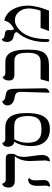

<svg xmlns="http://www.w3.org/2000/svg" viewBox="818 -1423 618 2294"><g transform="rotate(-90 1127.0 -276.0)"><path d="M119.1 -159.2C119.1 -197.3 127.1 -221.2 143.1 -231V-244.1C138.8 -246.7 133.1 -248 126 -248C101.9 -248 83.7 -238.4 71.5 -219.2C59.3 -200 53.2 -173 53.2 -138.2C53.2 -131.7 53.7 -115.3 54.7 -89.1C55.7 -62.9 56.2 -46.9 56.2 -41C56.2 -22.1 51.8 -7.8 43 2L49.8 13.2C73.6 11.9 91.7 4.7 104.2 -8.3C116.8 -21.3 123 -37.9 123 -58.1C123 -64.3 122.4 -81.1 121.1 -108.4C119.8 -135.7 119.1 -152.7 119.1 -159.2ZM399.9 -295.9C399.9 -318.7 401.8 -338.1 405.5 -354C409.3 -370 413.4 -381.2 418 -387.7C422.5 -394.2 426.7 -401.4 430.4 -409.4C434.2 -417.4 436 -425.6 436 -434.1V-458C436 -478.5 431.8 -493.3 423.3 -502.4C414.9 -511.6 398.1 -516.1 373 -516.1H127C114.9 -516.1 104.4 -520.4 95.5 -529.1C86.5 -537.7 80.7 -548 78.1 -560.1L73.2 -558.6C70.3 -557.9 66.7 -556 62.3 -552.7C57.9 -549.5 53.5 -545.2 49.1 -539.8C44.7 -534.4 40.9 -526.4 37.8 -515.9C34.7 -505.3 33.2 -493 33.2 -479C33.2 -458.2 40.2 -441.2 54.2 -428C68.2 -414.8 87.4 -408.2 111.8 -408.2H407.2C369.1 -363.3 350.1 -301.6 350.1 -223.1C350.1 -209.1 351.2 -180.1 353.5 -136C355.8 -91.9 356.9 -62.8 356.9 -48.8C356.9 -29.3 353 -12.4 345.2 2L353 12.2C398.9 5.4 421.9 -27 421.9 -85C421.9 -107.1 418.2 -142.3 410.9 -190.4C403.6 -238.6 399.9 -273.8 399.9 -295.9Z M766.6 -415C812.5 -415 844.2 -401.5 861.6 -374.5C879 -347.5 887.7 -305.7 887.7 -249C887.7 -221.7 884.8 -198.2 879.2 -178.5C873.5 -158.8 866 -143.3 856.9 -132.1C847.8 -120.8 836.1 -112 821.8 -105.5C807.5 -99 793.4 -94.7 779.5 -92.8C765.7 -90.8 749.3 -89.8 730.5 -89.8C718.4 -89.8 708.5 -90.1 700.7 -90.6C692.9 -91.1 682.8 -92.4 670.4 -94.7C658 -97 647.6 -100.2 639.2 -104.2C630.7 -108.3 621.7 -114.5 612.1 -122.8C602.5 -131.1 594.7 -141 588.9 -152.3C583 -163.7 578.1 -178.4 574.2 -196.3C570.3 -214.2 568.4 -234.4 568.4 -256.8C568.4 -315.1 582.4 -367.8 610.4 -415ZM727.5 11.2C742.8 11.2 756.7 10.4 769 8.8C781.4 7.2 794.6 3.9 808.6 -1C822.6 -5.9 835 -12.5 845.7 -20.8C856.4 -29.1 866.8 -40.2 876.7 -54.2C886.6 -68.2 894.9 -84.7 901.6 -103.8C908.3 -122.8 913.6 -146.1 917.5 -173.6C921.4 -201.1 923.3 -231.9 923.3 -266.1C923.3 -314.3 919.2 -355.4 910.9 -389.4C902.6 -423.4 890.5 -449.9 874.5 -468.8C858.6 -487.6 840.4 -501.2 820.1 -509.5C799.7 -517.8 775.9 -522 748.5 -522H614.7C587.4 -522 571.3 -533.7 566.4 -557.1L561.5 -556.6C558.6 -556 554.9 -554.4 550.3 -551.8C545.7 -549.2 541.2 -545.6 536.6 -541C532.1 -536.5 528.2 -529.3 525.1 -519.5C522.1 -509.8 520.5 -498.5 520.5 -485.8C520.5 -480 521.6 -473.4 523.7 -466.1C525.8 -458.7 529 -451.2 533.2 -443.4C537.4 -435.5 543.8 -429 552.2 -423.8C560.7 -418.6 570.5 -416 581.5 -416C546.1 -361.3 528.3 -294.3 528.3 -214.8C528.3 -187.5 530.9 -162.5 536.1 -139.9C541.3 -117.3 548.1 -98.3 556.4 -83C564.7 -67.7 574.7 -54.2 586.4 -42.5C598.1 -30.8 609.9 -21.6 621.8 -14.9C633.7 -8.2 646.4 -2.8 659.9 1.2C673.4 5.3 685.5 8 696 9.3C706.6 10.6 717.1 11.2 727.5 11.2Z M1166.5 5.9 1171.9 4.9C1175.5 4.2 1179.9 2.8 1185.1 0.5C1190.3 -1.8 1195.5 -4.9 1200.7 -8.8C1205.9 -12.7 1210.3 -18.3 1213.9 -25.6C1217.4 -33 1219.2 -41.3 1219.2 -50.8L1213.4 -405.8C1213.4 -425 1212 -441.2 1209.2 -454.3C1206.5 -467.5 1203.2 -477.9 1199.5 -485.4C1195.7 -492.8 1189.5 -498.9 1180.9 -503.7C1172.3 -508.4 1164.6 -511.6 1158 -513.2C1151.3 -514.8 1141.1 -516.8 1127.4 -519C1119.6 -520.3 1113.4 -521.6 1108.9 -522.9C1104.3 -524.3 1098.4 -526.4 1091.1 -529.3C1083.7 -532.2 1078 -536.2 1073.7 -541.3C1069.5 -546.3 1066.7 -552.2 1065.4 -559.1L1060.1 -557.6C1056.5 -557 1052.2 -555.2 1047.4 -552.2C1042.5 -549.3 1037.5 -545.7 1032.5 -541.3C1027.4 -536.9 1023.1 -530.5 1019.5 -522.2C1016 -513.9 1014.2 -504.6 1014.2 -494.1C1014.2 -474 1022 -456.4 1037.6 -441.4C1053.2 -426.4 1073.4 -417 1098.1 -413.1C1127.1 -408.5 1147.3 -401.4 1158.7 -391.6C1170.4 -381.5 1176.3 -363 1176.3 -335.9Z M1643.1 -248C1643.1 -197.9 1634.8 -160.7 1618.2 -136.5C1601.6 -112.2 1574.2 -100.1 1536.1 -100.1H1326.2L1299.8 0H1488.8C1516.4 0 1540.4 -2.3 1560.8 -6.8C1581.1 -11.4 1598.4 -18.7 1612.5 -28.8C1626.7 -38.9 1638.3 -50.7 1647.2 -64.2C1656.2 -77.7 1663.2 -95.1 1668.2 -116.2C1673.3 -137.4 1676.7 -159.4 1678.5 -182.4C1680.3 -205.3 1681.2 -232.9 1681.2 -265.1C1681.2 -351.1 1669.5 -415.2 1646.2 -457.5C1623 -499.8 1585.9 -521 1535.2 -521H1402.8C1375.8 -521 1359.9 -532.4 1355 -555.2L1350.6 -553.7C1347.7 -552.7 1344.1 -550.5 1339.8 -547.1C1335.6 -543.7 1331.4 -539.3 1327.1 -533.9C1322.9 -528.6 1319.3 -520.8 1316.4 -510.5C1313.5 -500.2 1312 -488.4 1312 -475.1C1312 -433.8 1335 -413.1 1380.9 -413.1H1546.9C1563.8 -413.1 1578.2 -410.2 1590.1 -404.5C1602 -398.8 1611.3 -391.5 1618.2 -382.6C1625 -373.6 1630.3 -361.6 1634 -346.4C1637.8 -331.3 1640.2 -316.4 1641.4 -301.8C1642.5 -287.1 1643.1 -269.2 1643.1 -248Z M2025.9 -533.2C2021.6 -488.9 1989.3 -450.5 1928.7 -418C1924.2 -420.9 1920.4 -425.8 1917.5 -432.6C1914.6 -439.5 1913.1 -446.3 1913.1 -453.1C1913.1 -457 1913.6 -461.8 1914.6 -467.3C1915.5 -472.8 1916 -478.7 1916 -484.9C1916 -492 1914.8 -498.2 1912.4 -503.4C1909.9 -508.6 1907.1 -512.6 1903.8 -515.4C1900.6 -518.1 1896.2 -520.5 1890.6 -522.5C1885.1 -524.4 1880.3 -525.6 1876.2 -526.1C1872.2 -526.6 1867 -527.2 1860.8 -527.8C1852.1 -528.8 1844.7 -530 1838.9 -531.5C1833 -533 1826.7 -536.5 1820.1 -542.2C1813.4 -547.9 1808.9 -555.5 1806.6 -564.9L1803.2 -564C1800.9 -563.3 1798.1 -561.7 1794.7 -559.1C1791.3 -556.5 1787.9 -552.9 1784.7 -548.3C1781.4 -543.8 1778.6 -537 1776.4 -528.1C1774.1 -519.1 1772.9 -508.8 1772.9 -497.1C1772.9 -478.8 1778.3 -463 1789.1 -449.5C1799.8 -436 1815.1 -427.1 1835 -422.9C1857.4 -418 1872.1 -413.1 1878.9 -408.2C1886.1 -402.7 1889.6 -393.6 1889.6 -380.9C1851.6 -339.5 1822.4 -289.7 1802.2 -231.4C1782.1 -173.2 1772 -110 1772 -42C1772 -10.7 1777.7 4.9 1789.1 4.9C1793.3 4.9 1797.3 3.3 1801 0C1804.8 -3.3 1806.6 -6.2 1806.6 -8.8C1806.6 -137.7 1829.1 -235.4 1874 -301.8C1895.2 -334 1920.2 -359.6 1949 -378.7C1977.8 -397.7 2005 -407.2 2030.8 -407.2C2072.1 -407.2 2106.1 -391.2 2132.8 -359.1C2159.5 -327.1 2172.9 -287.8 2172.9 -241.2C2172.9 -201.2 2164.2 -154.1 2147 -100.1H1939.9L1903.8 0H2147.9L2176.8 -83C2180.3 -93.8 2184.1 -106.6 2188 -121.6C2191.9 -136.6 2196 -157 2200.4 -182.9C2204.8 -208.7 2207 -231.8 2207 -252C2207 -285.2 2203.1 -317.3 2195.3 -348.4C2187.5 -379.5 2176.3 -408 2161.6 -433.8C2147 -459.7 2127.9 -481.5 2104.5 -499.3C2081.1 -517 2054.9 -528.3 2025.9 -533.2Z"/></g></svg>

Font: Linux Biolinum G
Style: Bold
Weight: 700
Designer: Philipp H. Poll
Foundry: Philipp H. Poll
Version: Version 1.1.0